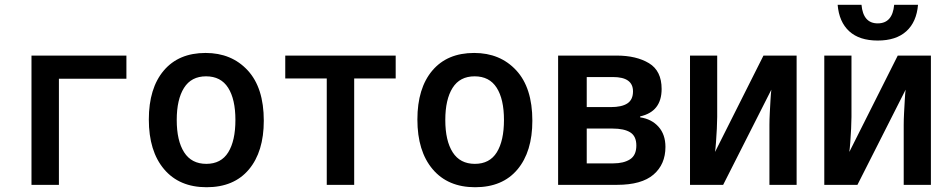

<svg xmlns="http://www.w3.org/2000/svg" viewBox="-20 -775 3981 805"><path d="M112 0V-542H510V-445H227V0Z M846 10Q732 10 668 -65.5Q604 -141 604 -274Q604 -405 666.5 -479Q729 -553 842 -553Q951 -553 1018.5 -480Q1086 -407 1086 -269Q1086 -139 1023.5 -64.5Q961 10 846 10ZM845 -88Q907 -88 937 -136.5Q967 -185 967 -272Q967 -359 936.5 -407Q906 -455 844 -455Q782 -455 751.5 -406.5Q721 -358 721 -272Q721 -185 752 -136.5Q783 -88 845 -88Z M1350 0V-446H1176V-542H1639V-446H1465V0Z M1972 10Q1858 10 1794 -65.5Q1730 -141 1730 -274Q1730 -405 1792.5 -479Q1855 -553 1968 -553Q2077 -553 2144.5 -480Q2212 -407 2212 -269Q2212 -139 2149.5 -64.5Q2087 10 1972 10ZM1971 -88Q2033 -88 2063 -136.5Q2093 -185 2093 -272Q2093 -359 2062.5 -407Q2032 -455 1970 -455Q1908 -455 1877.5 -406.5Q1847 -358 1847 -272Q1847 -185 1878 -136.5Q1909 -88 1971 -88Z M2320 0V-542H2565Q2648 -542 2701 -510Q2754 -478 2754 -402Q2754 -307 2664 -287V-283Q2712 -276 2741 -243.5Q2770 -211 2770 -159Q2770 -86 2720 -43Q2670 0 2567 0ZM2440 -326H2541Q2587 -326 2610.5 -341.5Q2634 -357 2634 -392Q2634 -452 2550 -452H2440ZM2440 -90H2551Q2595 -90 2621.5 -107Q2648 -124 2648 -165Q2648 -204 2622.5 -220Q2597 -236 2548 -236H2440Z M2873 0V-542H2987V-285Q2987 -265 2985.5 -235.5Q2984 -206 2982 -179Q2980 -152 2978 -138L3181 -542H3320V0H3206V-251Q3206 -274 3207.5 -302Q3209 -330 3210.5 -356.5Q3212 -383 3214 -399L3012 0Z M3436 0V-542H3550V-285Q3550 -265 3548.5 -235.5Q3547 -206 3545 -179Q3543 -152 3541 -138L3744 -542H3883V0H3769V-251Q3769 -274 3770.5 -302Q3772 -330 3773.5 -356.5Q3775 -383 3777 -399L3575 0ZM3660 -605Q3583 -605 3540.5 -644Q3498 -683 3492 -755H3592Q3599 -677 3660 -677Q3722 -677 3729 -755H3829Q3823 -683 3780 -644Q3737 -605 3660 -605Z"/></svg>

Font: Noto Sans Mono SemiCondensed SemiBold
Style: Regular
Weight: 600
Width: 4
Designer: Monotype Design Team
Foundry: Monotype Imaging Inc.
Version: Version 2.014; ttfautohint (v1.8.4.7-5d5b)